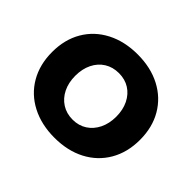

<svg xmlns="http://www.w3.org/2000/svg" viewBox="-129 -714 891 891"><g transform="rotate(45 316.5 -268.5)"><path d="M317 -542Q403 -542 468 -508Q533 -474 569 -412.5Q605 -351 605 -269Q605 -187 569 -125Q533 -63 468 -29Q403 5 317 5Q231 5 165.5 -29Q100 -63 64 -125Q28 -187 28 -269Q28 -351 64 -412.5Q100 -474 165.5 -508Q231 -542 317 -542ZM317 -419Q277 -419 246.5 -400Q216 -381 199 -346.5Q182 -312 182 -267Q182 -222 199 -187.5Q216 -153 246.5 -133.5Q277 -114 317 -114Q357 -114 387 -133.5Q417 -153 434 -187.5Q451 -222 451 -267Q451 -312 434 -346.5Q417 -381 387 -400Q357 -419 317 -419Z"/></g></svg>

Font: Alexandria SemiBold
Style: Regular
Weight: 600
Designer: Mohamed Gaber
Foundry: Kief Type Foundry
Version: Version 5.100